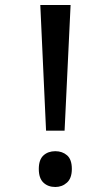

<svg xmlns="http://www.w3.org/2000/svg" viewBox="-20 -734 411 767"><path d="M164 -212 141 -714H262L238 -212ZM135 -59Q135 -96 153.5 -113Q172 -130 201 -130Q229 -130 248 -113.5Q267 -97 267 -59Q267 -22 247.5 -4.5Q228 13 201 13Q172 13 153.5 -4.5Q135 -22 135 -59Z"/></svg>

Font: Noto Sans Gurmukhi SemiCondensed Medium
Style: Regular
Weight: 500
Width: 4
Designer: Jelle Bosma - Monotype Design Team
Foundry: Monotype Imaging Inc.
Version: Version 2.004; ttfautohint (v1.8.4.7-5d5b)